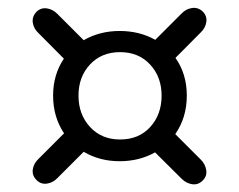

<svg xmlns="http://www.w3.org/2000/svg" viewBox="-20 -578 622 499"><path d="M79.5 -164.5 146.5 -231.5Q118 -274 118 -329.5Q118 -384 146 -425.5L80 -492Q67.5 -503.5 65.2 -519.2Q63 -535 75 -547.5Q86.5 -558.5 101.8 -556.2Q117 -554 129 -542L197.5 -473.5Q239 -497.5 291 -497.5Q342.5 -497.5 383.5 -474.5L452 -543Q463.5 -555 479.2 -557.2Q495 -559.5 507.5 -547.5Q518.5 -536 516.2 -520.8Q514 -505.5 502 -494L436 -427.5Q465.5 -386 465.5 -329.5Q465.5 -272.5 435.5 -229.5L502 -163Q513.5 -151.5 516 -135.8Q518.5 -120 506.5 -108.5Q495 -97 479.5 -99.2Q464 -101.5 452 -113.5L383 -182Q342 -159 291 -159Q239 -159 197.5 -183.5L129 -115Q117.5 -103 102 -100.8Q86.5 -98.5 75 -110Q63 -122 65.2 -137.5Q67.5 -153 79.5 -164.5ZM292 -215.5Q341 -215.5 370.5 -248Q400 -280.5 400 -329.5Q400 -378 370.2 -410.2Q340.5 -442.5 292 -442.5Q244 -442.5 214 -410.5Q184 -378.5 184 -329.5Q184 -280.5 214 -248Q244 -215.5 292 -215.5Z"/></svg>

Font: Fraunces 9pt SuperSoft
Style: Regular
Weight: 400
Version: Version 1.000;[b76b70a41]